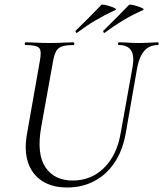

<svg xmlns="http://www.w3.org/2000/svg" viewBox="-20 -811 717 844"><path d="M563 -517.8Q571.2 -566 556.2 -589.5Q541.2 -613 502.4 -613Q498.6 -613 498.8 -619Q499 -625 502.4 -625Q523 -625 544.5 -623.5Q566 -622 591.6 -622Q614.2 -622 635.7 -623.5Q657.2 -625 673.6 -625Q677.6 -625 677.4 -619Q677.2 -613 673.6 -613Q636.8 -613 614.5 -587.6Q592.2 -562.2 583.2 -514L532.6 -224.8Q519.2 -148.8 483.1 -95.6Q447 -42.4 393.8 -14.6Q340.6 13.2 275.4 13.2Q209.2 13.2 164.9 -15.6Q120.6 -44.4 103.2 -96.9Q85.8 -149.4 98.4 -221L155.6 -545.4Q163.6 -588.6 151.6 -600.8Q139.6 -613 91.8 -613Q88.6 -613 88.8 -619Q89 -625 91.6 -625Q114 -625 141 -623.5Q168 -622 196.6 -622Q229.2 -622 256.3 -623.5Q283.4 -625 303 -625Q306.6 -625 306.6 -619Q306.6 -613 303 -613Q270.2 -613 252.3 -606.8Q234.4 -600.6 226.1 -584.6Q217.8 -568.6 212.8 -539.6L161 -252.2Q140.4 -133.6 179.8 -75.5Q219.2 -17.4 299.4 -17.4Q381.2 -17.4 437.8 -73.5Q494.4 -129.6 510.6 -226.8ZM318.8 -667Q314.8 -665 312.8 -670.3Q310.8 -675.6 313.8 -677.2Q344.4 -707.2 371.1 -733.8Q397.8 -760.4 425.4 -789.4Q428.2 -792 440 -789.7Q451.8 -787.4 464.9 -783.1Q478 -778.8 485.5 -774.5Q493 -770.2 487.4 -767.2Q438.4 -744.4 398.2 -720.5Q358 -696.6 318.8 -667ZM440.4 -667Q436.6 -665 434.5 -670.3Q432.4 -675.6 435.6 -677.2Q466 -707.2 492.7 -733.8Q519.4 -760.4 547 -789.4Q549.8 -792 561.6 -789.6Q573.4 -787.2 586.6 -782.8Q599.8 -778.4 607.3 -774.2Q614.8 -770 609.2 -767.2Q559.4 -744.6 519.5 -720.6Q479.6 -696.6 440.4 -667Z"/></svg>

Font: Cormorant Light
Style: Italic
Weight: 300
Italic angle: -10°
Designer: Christian Thalmann (Catharsis Fonts)
Foundry: Catharsis Fonts
Version: Version 4.000